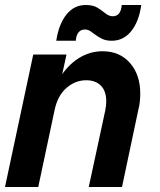

<svg xmlns="http://www.w3.org/2000/svg" viewBox="-36 -748 638 768"><path d="M-16 0 97 -530H230L190 -346L154 -306Q169 -381 201.5 -434Q234 -487 278.5 -515Q323 -543 374 -543Q443 -543 484 -496Q525 -449 525 -374Q525 -359 523.5 -343Q522 -327 518 -312L452 0H319L385 -306Q387 -317 388 -325.5Q389 -334 389 -342Q389 -384 367.5 -405.5Q346 -427 309 -427Q265 -427 229.5 -396Q194 -365 182 -306L117 0ZM189 -585Q199 -651 229.5 -689.5Q260 -728 307 -728Q337 -728 355 -716.5Q373 -705 386.5 -694Q400 -683 415 -683Q431 -683 440 -694Q449 -705 451 -728H529Q520 -662 489 -623.5Q458 -585 411 -585Q389 -585 374 -592Q359 -599 347.5 -607.5Q336 -616 326 -623Q316 -630 303 -630Q288 -630 278.5 -619Q269 -608 267 -585Z"/></svg>

Font: Radio Canada Big SemiBold
Style: Italic
Weight: 600
Italic angle: -12°
Designer: Étienne Aubert Bonn
Foundry: Coppers and Brasses
Version: Version 1.001